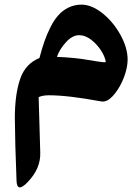

<svg xmlns="http://www.w3.org/2000/svg" viewBox="-20 -447 600 822"><path d="M189.5 -39.1C244.6 -39.1 318.4 -30.3 410.6 -13.2C418 -11.7 423.8 -11.7 428.2 -13.2C442.4 -16.1 457.5 -27.8 473.1 -47.9C488.8 -67.9 501.5 -91.8 511.7 -118.7C521.5 -145.5 526.4 -169.9 526.4 -191.9C526.4 -225.6 516.1 -260.7 495.6 -297.9C475.1 -335 449.2 -365.7 418.5 -390.6C387.2 -415 357.4 -427.2 328.6 -427.2C288.1 -427.2 253.9 -408.7 230 -381.8C217.8 -368.7 206.5 -351.6 196.3 -331.1C175.3 -289.6 163.1 -252 148.9 -198.7C109.4 -182.6 82 -153.3 66.9 -110.8C51.8 -67.9 43.9 -12.7 43.5 54.7C43.9 125.5 46.4 216.8 50.8 327.6C52.2 362.3 67.9 364.3 97.7 333.5C136.2 293.9 154.3 251 152.3 204.6L145.5 -31.2C157.2 -36.6 171.9 -39.1 189.5 -39.1ZM223.6 -203.6C231.9 -226.6 245.1 -247.6 263.2 -267.1C281.2 -286.6 299.8 -296.4 318.8 -296.4C336.4 -296.4 354 -289.6 371.1 -276.4C405.8 -249 426.8 -212.4 432.6 -185.1C434.1 -178.2 423.3 -180.7 415 -181.6C401.4 -183.1 381.8 -186 356.9 -190.4C321.8 -196.8 277.3 -201.2 223.6 -203.6Z"/></svg>

Font: Sahel
Style: Bold
Weight: 700
Foundry: Saber Rastikerdar (saber.rastikerdar@gmail.com)
Version: Version 3.4.0